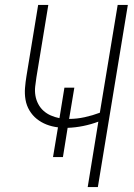

<svg xmlns="http://www.w3.org/2000/svg" viewBox="-20 -755 540 775"><path d="M334 0 377 -264Q348 -253 316 -246.5Q284 -240 253 -239L234 -121H194L214 -241Q189 -244 167.5 -252.5Q146 -261 128.5 -275Q111 -289 99 -309Q87 -329 83 -352.5Q79 -376 81 -400.5Q83 -425 87 -449L134 -735H175L127 -443Q124 -424 122 -405.5Q120 -387 123 -369Q126 -351 134.5 -335Q143 -319 156 -307.5Q169 -296 185 -289Q201 -282 220 -278L240 -401H280L259 -275Q290 -275 322 -282Q354 -289 383 -300L455 -735H496L375 0Z"/></svg>

Font: Iosevka Curly Extralight
Style: Italic
Weight: 200
Italic angle: -9°
Monospace: yes
Designer: Belleve Invis
Foundry: Belleve Invis
Version: Version 22.1.2; ttfautohint (v1.8.4)